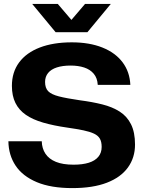

<svg xmlns="http://www.w3.org/2000/svg" viewBox="-20 -955 736 984"><path d="M351 9Q241 9 168.5 -21.5Q96 -52 60 -106Q24 -160 23 -231H194Q195 -194 213 -167Q231 -140 266.5 -125.5Q302 -111 357 -111Q403 -111 435 -121Q467 -131 484 -151.5Q501 -172 501 -202Q501 -228 492 -244Q483 -260 462 -270Q441 -280 407.5 -287Q374 -294 325 -301Q255 -311 201.5 -326.5Q148 -342 112.5 -366.5Q77 -391 59 -427.5Q41 -464 41 -515Q41 -585 78 -635Q115 -685 184 -711.5Q253 -738 348 -738Q438 -738 504.5 -711.5Q571 -685 608 -636Q645 -587 648 -520H481Q479 -555 460.5 -577Q442 -599 411.5 -609Q381 -619 342 -619Q301 -619 271.5 -609.5Q242 -600 226.5 -581Q211 -562 211 -535Q211 -504 227 -487.5Q243 -471 282 -461Q321 -451 390 -441Q452 -433 504 -420Q556 -407 593.5 -383Q631 -359 651.5 -318Q672 -277 672 -214Q672 -147 635.5 -96.5Q599 -46 527.5 -18.5Q456 9 351 9ZM265 -790 145 -935H276L346 -853L416 -935H548L428 -790Z"/></svg>

Font: Mona Sans SemiExpanded
Style: Bold
Weight: 700
Width: 6
Designer: Deni Anggara
Foundry: GitHub
Version: Version 2.000